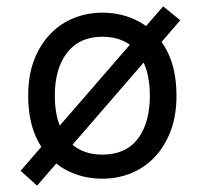

<svg xmlns="http://www.w3.org/2000/svg" viewBox="-20 -552 635 606"><path d="M45 -13 495 -532 549 -488 97 34ZM303 12Q238 12 185 -17.5Q132 -47 100.5 -105.5Q69 -164 69 -250Q69 -315 88 -363.5Q107 -412 139.5 -445.5Q172 -479 214.5 -495.5Q257 -512 303 -512Q368 -512 421 -482.5Q474 -453 505.5 -394.5Q537 -336 537 -250Q537 -186 518 -137Q499 -88 466.5 -54.5Q434 -21 392 -4.5Q350 12 303 12ZM303 -64Q377 -64 415 -114Q453 -164 453 -250Q453 -336 415 -386Q377 -436 303 -436Q231 -436 192 -386Q153 -336 153 -250Q153 -164 191.5 -114Q230 -64 303 -64Z"/></svg>

Font: Inclusive Sans
Style: Regular
Weight: 400
Designer: Olivia King
Foundry: Olivia King
Version: Version 2.004